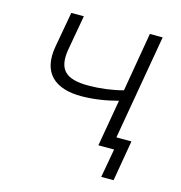

<svg xmlns="http://www.w3.org/2000/svg" viewBox="-98 -609 779 826"><g transform="rotate(15 291.0 -196.0)"><path d="M252 -185C307 -185 363 -194 415 -208L379 0H449L426 128H481L512 -53H445L526 -520H469L424 -257C376 -244 321 -237 270 -237C171 -237 132 -271 147 -363L175 -520H119L91 -364C68 -239 138 -185 252 -185Z"/></g></svg>

Font: Fixel Display 20240404 Light
Style: Italic
Weight: 300
Italic angle: -10°
Designer: AlfaBravo + MacPaw
Foundry: Kyrylo Tkachov, Marchela Mozhyna, Serhii Makarenko, Maria Weinstein, Zakhar Kryvoshyya
Version: Version 1.211;Glyphs 3.2 (3225)